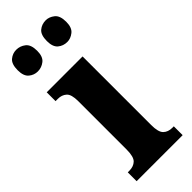

<svg xmlns="http://www.w3.org/2000/svg" viewBox="-262 -784 814 814"><g transform="rotate(-45 145.0 -377.5)"><path d="M221 -625Q241 -625 259.5 -639.5Q278 -654 278 -689Q278 -726 259.5 -740.5Q241 -755 221 -755Q197 -755 179.5 -740.5Q162 -726 162 -689Q162 -654 179.5 -639.5Q197 -625 221 -625ZM44 -625Q67 -625 85.5 -639.5Q104 -654 104 -689Q104 -726 85.5 -740.5Q67 -755 44 -755Q22 -755 4.5 -740.5Q-13 -726 -13 -689Q-13 -654 4.5 -639.5Q22 -625 44 -625ZM11 0H287V-53H278Q253 -53 238 -67.5Q223 -82 223 -125V-536H8V-483H22Q45 -483 60.5 -469.5Q76 -456 76 -415V-125Q76 -82 61 -67.5Q46 -53 20 -53H11Z"/></g></svg>

Font: Noto Serif ExtraCondensed Extra
Style: Regular
Weight: 800
Width: 3
Designer: Monotype Design Team
Foundry: Monotype Imaging Inc.
Version: Version 1.002